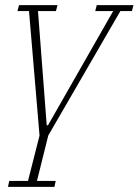

<svg xmlns="http://www.w3.org/2000/svg" viewBox="-20 -528 540 748"><path d="M16 177H89L134 0L93 -485H48L54 -508H204L198 -485H128L162 -40H167L421 -485H351L357 -508H500L494 -485H449L168 0L124 177H197L192 200H11Z"/></svg>

Font: IBM Plex Serif ExtraLight
Style: Italic
Weight: 200
Italic angle: -14°
Designer: Mike Abbink, Paul van der Laan, Pieter van Rosmalen
Foundry: Bold Monday
Version: Version 2.5